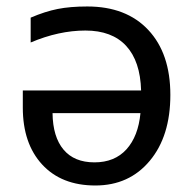

<svg xmlns="http://www.w3.org/2000/svg" viewBox="-20 -566 604 596"><path d="M416 -214.8H143.1Q144 -141.1 177.2 -101.6Q210.4 -62 273.2 -62Q335.9 -62 372.6 -102.5Q409.2 -143.1 416 -214.8ZM75.2 -434.1V-511.2Q119.6 -530.3 158.7 -538.1Q197.8 -545.9 251 -545.9Q372.1 -545.9 440.4 -472.9Q508.8 -399.9 508.8 -271.5Q508.8 -143.1 444.8 -66.7Q380.9 9.8 275.9 9.8Q170.9 9.8 110.8 -55.4Q50.8 -120.6 50.8 -231.9V-285.2H418Q415.5 -376 371.6 -423.6Q327.6 -471.2 245.1 -471.2Q162.6 -471.2 75.2 -434.1Z"/></svg>

Font: NotoSans
Style: Regular
Weight: 400
Designer: Monotype Design team
Foundry: Monotype Imaging Inc.
Version: Version 1.04